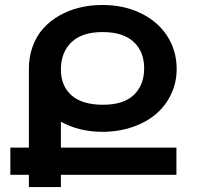

<svg xmlns="http://www.w3.org/2000/svg" viewBox="-20 -759 809 779"><path d="M227.1 -477.1Q227.1 -410.2 270.3 -372.1Q313.5 -334 397.9 -334Q481.4 -334 523.2 -374Q564.9 -414.1 564.9 -481.9Q564.9 -549.3 522.2 -589.1Q479.5 -628.9 396 -628.9Q312.5 -628.9 269.8 -587.6Q227.1 -546.4 227.1 -477.1ZM97.2 0V-49.8H22V-160.2H97.2V-476.1Q96.7 -526.4 112.1 -569.3Q127.4 -612.3 155 -643.1Q182.6 -673.8 220.5 -695.6Q258.3 -717.3 302.5 -728Q346.7 -738.8 395 -738.8Q483.4 -738.8 552.5 -704.8Q621.6 -670.9 659.2 -611.8Q696.8 -552.7 696.8 -479Q696.8 -425.3 675 -378.4Q653.3 -331.5 614.3 -297.6Q575.2 -263.7 519 -244.1Q462.9 -224.6 397 -224.1Q301.3 -224.1 227.1 -265.1V-160.2H695.8V-49.8H227.1V0Z"/></svg>

Font: Telcell.Market SemBd
Style: Regular
Weight: 600
Designer: Rasmus Andersson, Sedrak Mkrtchyan
Version: Version 3.019;git-0a5106e0b